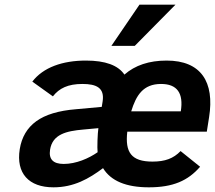

<svg xmlns="http://www.w3.org/2000/svg" viewBox="-20 -786 919 821"><path d="M420.6 -67C454 -12.3 519.3 15 616.6 15C719.7 15 783.8 -13.1 835.6 -73L752.2 -140C721.5 -108.2 685.8 -95 632 -95C541.4 -95 514.2 -134.6 524.3 -223H864.3L874.1 -285C898 -435.4 839.9 -527 692.5 -527C617.8 -527 557.6 -507 512 -467C485 -507 430.1 -527 347.5 -527C246.9 -527 164.5 -497.7 118.2 -437L206.2 -374C233.2 -408.6 270.6 -427 332.6 -427C392.3 -427 428 -410.4 418.8 -352L415.1 -329L305.5 -319C230.6 -313 173.7 -295.8 134.9 -267.5C96 -239.2 72.6 -199.3 64.4 -148C48.1 -45.1 102.8 15 208.6 15C296 15 360.6 -22 420.6 -67ZM397.4 -135C359.4 -108.6 305.4 -85 252.5 -85C207.1 -85 187.7 -105.3 194.1 -146C204.5 -211.8 263.5 -225.7 335.7 -232L400.7 -238C397.3 -216.8 395 -152 397.4 -135ZM753.1 -310H541.1C562 -378.1 592 -427 668.6 -427C737.3 -427 765.5 -388 753.1 -310ZM556.4 -590 730.3 -766H576.3L456.4 -590Z"/></svg>

Font: Fog Sans
Style: It
Weight: 700
Foundry: Intel Corporation
Version: Version 1.00